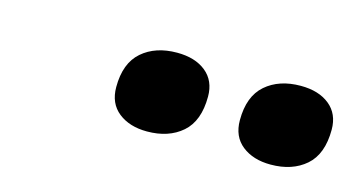

<svg xmlns="http://www.w3.org/2000/svg" viewBox="-34 -794 588 318"><g transform="rotate(15 260.5 -634.5)"><path d="M438 -565Q408 -565 389 -580Q370 -595 370 -623Q370 -664 393 -684Q416 -704 453 -704Q484 -704 502.5 -689Q521 -674 521 -647Q521 -605 498 -585Q475 -565 438 -565ZM226 -565Q196 -565 177 -580Q158 -595 158 -623Q158 -664 181 -684Q204 -704 241 -704Q272 -704 290.5 -689Q309 -674 309 -647Q309 -605 286 -585Q263 -565 226 -565Z"/></g></svg>

Font: Work Sans SemiBold
Style: Italic
Weight: 600
Italic angle: -13°
Designer: Wei Huang
Foundry: Wei Huang
Version: Version 2.012; ttfautohint (v1.8.3)